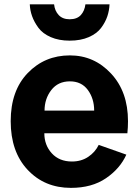

<svg xmlns="http://www.w3.org/2000/svg" viewBox="-20 -866 649 903"><path d="M30.3 -295.9Q30.3 -439.5 110.4 -522.5Q190.4 -605.5 308.6 -605.5Q422.9 -605.5 502.4 -520Q582 -434.6 582 -295.9Q582 -267.6 579.1 -239.3H188.5Q188.5 -183.6 223.6 -145Q258.8 -106.4 318.4 -106.4Q362.3 -106.4 395 -128.4Q427.7 -150.4 444.3 -184.6L574.2 -138.7Q544.9 -73.2 478.5 -27.8Q412.1 17.6 313.5 17.6Q189.5 17.6 109.9 -67.4Q30.3 -152.3 30.3 -295.9ZM189.5 -345.7H422.9Q422.9 -402.3 393.1 -442.9Q363.3 -483.4 308.6 -483.4Q252.9 -483.4 221.2 -442.4Q189.5 -401.4 189.5 -345.7ZM120.1 -845.7H234.4Q237.3 -815.4 255.9 -795.4Q274.4 -775.4 307.6 -775.4Q341.8 -775.4 359.9 -794.9Q377.9 -814.5 381.8 -845.7H495.1Q494.1 -817.4 484.9 -789.6Q475.6 -761.7 455.6 -734.9Q435.5 -708 397.5 -691.4Q359.4 -674.8 307.6 -674.8Q256.8 -674.8 218.8 -691.4Q180.7 -708 160.6 -735.4Q140.6 -762.7 130.9 -790Q121.1 -817.4 120.1 -845.7Z"/></svg>

Font: Gothic A1 Black
Style: Regular
Weight: 900
Version: Version 2.50